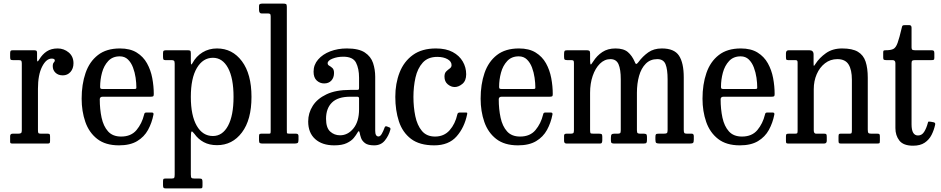

<svg xmlns="http://www.w3.org/2000/svg" viewBox="-20 -800 5244 1070"><path d="M101.5 -446Q101.5 -458 98.2 -461.5Q95 -465 83.5 -465H51.5Q40.5 -465 38.5 -469Q36.5 -473 36.5 -484V-502.5Q36.5 -513 39.2 -516.5Q42 -520 52.5 -520H168.5Q177 -520 181.8 -517.8Q186.5 -515.5 186.5 -506V-471Q186.5 -458.5 189 -457.8Q191.5 -457 199 -469Q216 -497.5 240.8 -513.8Q265.5 -530 301.5 -530Q336 -530 362.8 -507.8Q389.5 -485.5 389.5 -447.5Q389.5 -418 372.8 -399Q356 -380 330 -380Q304.5 -380 289.2 -394.8Q274 -409.5 274 -431Q274 -446 279.8 -451.8Q285.5 -457.5 285.5 -463Q285.5 -473.5 268 -473.5Q237.5 -473.5 214.5 -428.2Q191.5 -383 191.5 -305.5V-75.5Q191.5 -64 193.5 -59.5Q195.5 -55 207.5 -55H246Q255 -55 257 -51.2Q259 -47.5 259 -38V-15.5Q259 -6.5 256.8 -3.2Q254.5 0 246 0H50.5Q43.5 0 40 -1.5Q36.5 -3 36.5 -9.5V-41Q36.5 -55 50.5 -55H81Q92 -55 96.8 -58.2Q101.5 -61.5 101.5 -72.5Z M435 -250Q435 -330 456.8 -393.2Q478.5 -456.5 525.8 -493.2Q573 -530 648.5 -530Q705 -530 741.8 -507.2Q778.5 -484.5 799.2 -447.2Q820 -410 828.5 -365Q837 -320 837 -275.5Q837 -265.5 833.2 -263.2Q829.5 -261 819 -261H552.5Q536 -261 536 -246.5Q536 -191.5 546.2 -144Q556.5 -96.5 582.2 -67.8Q608 -39 655 -39Q710.5 -39 740.8 -75.2Q771 -111.5 783 -161Q784 -166.5 786.5 -169.8Q789 -173 796.5 -173H825.5Q837 -173 835.5 -162.5Q826.5 -115.5 805 -76.2Q783.5 -37 744.2 -13.5Q705 10 643 10Q567.5 10 521.8 -25.8Q476 -61.5 455.5 -120.8Q435 -180 435 -250ZM552 -304H725.5Q735 -304 737.5 -305.5Q740 -307 740 -312Q740 -337 735.8 -366.8Q731.5 -396.5 721.2 -423.8Q711 -451 693 -468.5Q675 -486 647.5 -486Q607.5 -486 583.2 -460Q559 -434 548.5 -395Q538 -356 538 -316.5Q538 -309 540.5 -306.5Q543 -304 552 -304Z M888.5 -485V-504Q888.5 -515 892.8 -517.5Q897 -520 907 -520H1025Q1036.5 -520 1040 -517.2Q1043.5 -514.5 1043.5 -503V-461Q1043.5 -442.5 1045.8 -441Q1048 -439.5 1052.5 -448Q1073 -486.5 1108.8 -508.2Q1144.5 -530 1189.5 -530Q1275 -530 1328.2 -458.8Q1381.5 -387.5 1381.5 -260Q1381.5 -132.5 1328.2 -61.8Q1275 9 1189.5 9Q1146.5 9 1115.5 -7.8Q1084.5 -24.5 1063.5 -54Q1051.5 -70 1047.5 -67Q1043.5 -64 1043.5 -24V172Q1043.5 187.5 1047.2 191.2Q1051 195 1064.5 195H1091Q1102 195 1105.2 198.5Q1108.5 202 1108.5 214V234.5Q1108.5 245.5 1106 247.8Q1103.5 250 1093 250H904Q893.5 250 891 245.8Q888.5 241.5 888.5 232V212Q888.5 202 890.5 198.5Q892.5 195 902 195H936.5Q948.5 195 951 190.5Q953.5 186 953.5 172V-446Q953.5 -459 949 -462Q944.5 -465 936 -465H901Q892.5 -465 890.5 -469.5Q888.5 -474 888.5 -485ZM1043.5 -260Q1043.5 -156 1076.5 -99Q1109.5 -42 1166.5 -42Q1220 -42 1250.8 -99Q1281.5 -156 1281.5 -260Q1281.5 -364.5 1250.8 -421.2Q1220 -478 1166.5 -478Q1111 -478 1077.2 -421.2Q1043.5 -364.5 1043.5 -260Z M1474 -725H1437.5Q1423.5 -725 1423.5 -746V-765Q1423.5 -775.5 1429 -777.8Q1434.5 -780 1444 -780H1556Q1569 -780 1573.8 -777.5Q1578.5 -775 1578.5 -762V-77Q1578.5 -64 1579 -59.5Q1579.5 -55 1591.5 -55H1630Q1643.5 -55 1643.5 -42V-20Q1643.5 -6 1638.2 -3Q1633 0 1620 0H1443Q1432 0 1427.8 -3Q1423.5 -6 1423.5 -18V-38Q1423.5 -47 1425.2 -51Q1427 -55 1436 -55H1478Q1486 -55 1487.2 -57.5Q1488.5 -60 1488.5 -72V-708Q1488.5 -719 1485 -722Q1481.5 -725 1474 -725Z M1697.5 -123Q1697.5 -170 1722.8 -210Q1748 -250 1799.8 -274.5Q1851.5 -299 1931.5 -299H1968Q1976.5 -299 1978.8 -301Q1981 -303 1981 -312V-367Q1981 -417.5 1964 -450.8Q1947 -484 1893 -484Q1860 -484 1833 -473.2Q1806 -462.5 1806 -447.5Q1806 -438.5 1814.8 -433.8Q1823.5 -429 1832.5 -420.8Q1841.5 -412.5 1841.5 -393Q1841.5 -367.5 1826.8 -351.2Q1812 -335 1786.5 -335Q1763 -335 1745.2 -351.2Q1727.5 -367.5 1727.5 -400.5Q1727.5 -439 1752.8 -468.2Q1778 -497.5 1820.2 -513.8Q1862.5 -530 1913 -530Q1979 -530 2013 -507.5Q2047 -485 2059 -448.8Q2071 -412.5 2071 -372V-71Q2071 -39.5 2089.5 -39.5Q2099 -39.5 2107.5 -54Q2116 -68.5 2123.5 -89.5Q2126 -98.5 2136 -95.5L2151 -89.5Q2157.5 -87 2155.5 -77.5Q2146.5 -44 2124.8 -17Q2103 10 2065.5 10H2065Q2031 10 2014.5 -2.2Q1998 -14.5 1992.2 -31Q1986.5 -47.5 1984.5 -59.5Q1981 -78 1971 -59Q1965 -48 1951.8 -31.5Q1938.5 -15 1912.5 -2.5Q1886.5 10 1842.5 10Q1775.5 10 1736.5 -25Q1697.5 -60 1697.5 -123ZM1797 -138Q1797 -88 1820 -67Q1843 -46 1875 -46Q1918.5 -46 1949.8 -84.5Q1981 -123 1981 -191V-251Q1981 -261 1971 -261H1931.5Q1863 -261 1830 -228.5Q1797 -196 1797 -138Z M2183 -260Q2183 -335 2207 -396.2Q2231 -457.5 2281.2 -493.8Q2331.5 -530 2409.5 -530Q2465.5 -530 2502.8 -510Q2540 -490 2559 -457.2Q2578 -424.5 2578 -386Q2578 -350 2556.8 -332.5Q2535.5 -315 2514 -315Q2493.5 -315 2475.2 -330.2Q2457 -345.5 2457 -373Q2457 -392.5 2466.8 -402Q2476.5 -411.5 2486.5 -418.5Q2496.5 -425.5 2496.5 -437Q2496.5 -457.5 2474 -470.2Q2451.5 -483 2417 -483Q2365 -483 2336 -451Q2307 -419 2295.5 -368Q2284 -317 2284 -260Q2284 -203 2294.5 -152.5Q2305 -102 2331.2 -70.5Q2357.5 -39 2404.5 -39Q2454.5 -39 2485.8 -74.2Q2517 -109.5 2529 -163.5Q2531 -173 2543 -173H2574Q2581.5 -173 2583 -171.5Q2584.5 -170 2583.5 -164Q2568.5 -89.5 2524.5 -39.8Q2480.5 10 2400 10Q2318 10 2270.5 -26.2Q2223 -62.5 2203 -123.8Q2183 -185 2183 -260Z M2658.5 -250Q2658.5 -330 2680.2 -393.2Q2702 -456.5 2749.2 -493.2Q2796.5 -530 2872 -530Q2928.5 -530 2965.2 -507.2Q3002 -484.5 3022.8 -447.2Q3043.5 -410 3052 -365Q3060.5 -320 3060.5 -275.5Q3060.5 -265.5 3056.8 -263.2Q3053 -261 3042.5 -261H2776Q2759.5 -261 2759.5 -246.5Q2759.5 -191.5 2769.8 -144Q2780 -96.5 2805.8 -67.8Q2831.5 -39 2878.5 -39Q2934 -39 2964.2 -75.2Q2994.5 -111.5 3006.5 -161Q3007.5 -166.5 3010 -169.8Q3012.5 -173 3020 -173H3049Q3060.5 -173 3059 -162.5Q3050 -115.5 3028.5 -76.2Q3007 -37 2967.8 -13.5Q2928.5 10 2866.5 10Q2791 10 2745.2 -25.8Q2699.5 -61.5 2679 -120.8Q2658.5 -180 2658.5 -250ZM2775.5 -304H2949Q2958.5 -304 2961 -305.5Q2963.5 -307 2963.5 -312Q2963.5 -337 2959.2 -366.8Q2955 -396.5 2944.8 -423.8Q2934.5 -451 2916.5 -468.5Q2898.5 -486 2871 -486Q2831 -486 2806.8 -460Q2782.5 -434 2772 -395Q2761.5 -356 2761.5 -316.5Q2761.5 -309 2764 -306.5Q2766.5 -304 2775.5 -304Z M3123.5 -15V-44Q3123.5 -55 3136.5 -55H3160Q3171 -55 3174.8 -58.2Q3178.5 -61.5 3178.5 -74V-449Q3178.5 -460 3175 -462.5Q3171.5 -465 3162 -465H3141Q3130.5 -465 3127 -468Q3123.5 -471 3123.5 -483V-499Q3123.5 -512 3126.5 -516Q3129.5 -520 3142.5 -520H3248.5Q3259 -520 3263.8 -517.2Q3268.5 -514.5 3268.5 -503V-473Q3268.5 -449.5 3270.2 -443.8Q3272 -438 3276 -443.2Q3280 -448.5 3286 -457.5Q3306.5 -490 3336.8 -510Q3367 -530 3410 -530Q3455 -530 3478.8 -510Q3502.5 -490 3517.5 -455Q3522.5 -441.5 3527.2 -443.8Q3532 -446 3538 -454Q3562 -486.5 3592.8 -508.2Q3623.5 -530 3668.5 -530Q3737.5 -530 3764 -489.8Q3790.5 -449.5 3790.5 -369V-77Q3790.5 -63.5 3793.5 -59.2Q3796.5 -55 3809 -55H3835.5Q3846.5 -55 3846.5 -41V-22Q3846.5 -7 3842 -3.5Q3837.5 0 3823.5 0H3657.5Q3642.5 0 3637.5 -3.2Q3632.5 -6.5 3632.5 -22V-36Q3632.5 -48 3635.5 -51.5Q3638.5 -55 3650.5 -55H3677.5Q3691.5 -55 3696 -58Q3700.5 -61 3700.5 -75V-358Q3700.5 -413.5 3689 -442Q3677.5 -470.5 3643 -470.5Q3604 -470.5 3578.8 -445Q3553.5 -419.5 3541.5 -377Q3529.5 -334.5 3529.5 -283V-74Q3529.5 -60 3534.5 -57.5Q3539.5 -55 3548.5 -55H3568.5Q3575.5 -55 3580.5 -52.5Q3585.5 -50 3585.5 -38V-20Q3585.5 -8 3582.2 -4Q3579 0 3566.5 0H3403.5Q3393 0 3388.8 -3Q3384.5 -6 3384.5 -17V-32Q3384.5 -46.5 3388.5 -50.8Q3392.5 -55 3403 -55H3422.5Q3432.5 -55 3436 -58.2Q3439.5 -61.5 3439.5 -75V-358Q3439.5 -413.5 3427 -442Q3414.5 -470.5 3382 -470.5Q3349 -470.5 3323.2 -445Q3297.5 -419.5 3283 -377Q3268.5 -334.5 3268.5 -283V-76Q3268.5 -60.5 3271 -57.8Q3273.5 -55 3289.5 -55H3318.5Q3329 -55 3332.8 -52.2Q3336.5 -49.5 3336.5 -38V-18Q3336.5 -11 3334.2 -5.5Q3332 0 3324.5 0H3137.5Q3123.5 0 3123.5 -15Z M3895 -250Q3895 -330 3916.8 -393.2Q3938.5 -456.5 3985.8 -493.2Q4033 -530 4108.5 -530Q4165 -530 4201.8 -507.2Q4238.5 -484.5 4259.2 -447.2Q4280 -410 4288.5 -365Q4297 -320 4297 -275.5Q4297 -265.5 4293.2 -263.2Q4289.5 -261 4279 -261H4012.5Q3996 -261 3996 -246.5Q3996 -191.5 4006.2 -144Q4016.5 -96.5 4042.2 -67.8Q4068 -39 4115 -39Q4170.5 -39 4200.8 -75.2Q4231 -111.5 4243 -161Q4244 -166.5 4246.5 -169.8Q4249 -173 4256.5 -173H4285.5Q4297 -173 4295.5 -162.5Q4286.5 -115.5 4265 -76.2Q4243.5 -37 4204.2 -13.5Q4165 10 4103 10Q4027.5 10 3981.8 -25.8Q3936 -61.5 3915.5 -120.8Q3895 -180 3895 -250ZM4012 -304H4185.5Q4195 -304 4197.5 -305.5Q4200 -307 4200 -312Q4200 -337 4195.8 -366.8Q4191.5 -396.5 4181.2 -423.8Q4171 -451 4153 -468.5Q4135 -486 4107.5 -486Q4067.5 -486 4043.2 -460Q4019 -434 4008.5 -395Q3998 -356 3998 -316.5Q3998 -309 4000.5 -306.5Q4003 -304 4012 -304Z M4411.5 -465H4372Q4363.5 -465 4361.8 -468.8Q4360 -472.5 4360 -483.5V-502.5Q4360 -520 4375.5 -520H4490.5Q4514 -520 4514 -496.5V-455.5Q4514 -433 4515.5 -432.5Q4517 -432 4525 -444.5Q4546 -477.5 4583 -503.8Q4620 -530 4673 -530Q4730 -530 4761 -511.5Q4792 -493 4804 -456.5Q4816 -420 4816 -366.5V-78Q4816 -63.5 4819.5 -59.2Q4823 -55 4836 -55H4870Q4879 -55 4881.2 -51.8Q4883.5 -48.5 4883.5 -39V-16Q4883.5 -3.5 4880.5 -1.8Q4877.5 0 4865.5 0H4667Q4657.5 0 4655.2 -3.2Q4653 -6.5 4653 -16V-37.5Q4653 -46 4654.5 -50.5Q4656 -55 4663.5 -55H4714.5Q4723.5 -55 4725.5 -58.5Q4727.5 -62 4727.5 -75.5V-355.5Q4727.5 -411 4709 -440.8Q4690.5 -470.5 4646.5 -470.5Q4607.5 -470.5 4577.8 -447.5Q4548 -424.5 4531.5 -386.5Q4515 -348.5 4515 -303V-74Q4515 -55 4528 -55H4573.5Q4582.5 -55 4585 -51.8Q4587.5 -48.5 4587.5 -36V-15.5Q4587.5 0 4572 0H4375Q4364 0 4362 -2.8Q4360 -5.5 4360 -16.5V-39.5Q4360 -50 4363 -52.5Q4366 -55 4376.5 -55H4409Q4418 -55 4421.5 -56.8Q4425 -58.5 4425 -70V-451Q4425 -460 4422 -462.5Q4419 -465 4411.5 -465Z M5191.5 -105Q5185 -75 5171.5 -48.2Q5158 -21.5 5133.2 -4.8Q5108.5 12 5068.5 12Q5014.5 12 4992.2 -16.5Q4970 -45 4970 -86V-448Q4970 -465 4954 -465H4919.5Q4909 -465 4905.5 -467.5Q4902 -470 4902 -480V-507Q4902 -516.5 4904.8 -518.2Q4907.5 -520 4917 -520Q4944 -520 4958.2 -527Q4972.5 -534 4982.2 -560.8Q4992 -587.5 5005.5 -645.5Q5007 -654 5009.8 -657Q5012.5 -660 5023.5 -660H5047Q5060 -660 5060 -645.5V-535.5Q5060 -525 5064.8 -522.5Q5069.5 -520 5079.5 -520H5170.5Q5180 -520 5183.5 -517Q5187 -514 5187 -503.5V-477.5Q5187 -468.5 5183.2 -466.8Q5179.5 -465 5170.5 -465H5080.5Q5070 -465 5065 -462.5Q5060 -460 5060 -448.5V-107Q5060 -45 5096 -45Q5117.5 -45 5130.2 -65.2Q5143 -85.5 5150.5 -114Q5152 -122 5155.5 -122.5Q5159 -123 5167.5 -121.5L5183.5 -118.5Q5194 -116 5191.5 -105Z"/></svg>

Font: Besley* Narrow
Style: Regular
Weight: 400
Width: 4
Designer: Owen Earl
Foundry: indestructible type*
Version: Version 3.000; ttfautohint (v1.8.3)